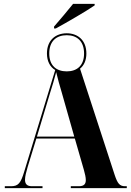

<svg xmlns="http://www.w3.org/2000/svg" viewBox="-20 -978 679 998"><path d="M261 -840V-830H270C325 -860 432 -922 472 -950V-958H360C331 -922 290 -873 261 -840ZM5 0H201V-10H146C120 -10 110 -22 110 -44C110 -60 116 -84 124 -111L169 -258H369L416 -95C422 -74 426 -56 426 -42C426 -23 418 -10 390 -10H348V0H639V-10H630C602 -10 591 -24 576 -69L396 -621C417 -638 429 -665 429 -700C429 -769 384 -805 327 -805C269 -805 224 -769 224 -700C224 -659 241 -629 267 -614L105 -83C88 -27 75 -10 38 -10H5ZM327 -607C273 -607 236 -637 236 -700C236 -764 273 -795 327 -795C380 -795 417 -764 417 -700C417 -637 380 -607 327 -607ZM172 -268 240 -494C252 -532 262 -564 272 -603C281 -565 290 -534 301 -497L366 -268Z"/></svg>

Font: Noto Serif Display ExtraCondensed ExtraBold
Style: Regular
Weight: 800
Width: 2
Designer: Monotype Design Team
Foundry: Monotype Imaging Inc.
Version: Version 2.009